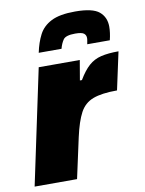

<svg xmlns="http://www.w3.org/2000/svg" viewBox="-82 -780 631 838"><g transform="rotate(-10 233.0 -361.0)"><path d="M3 0 111 -510H293L278 -422H287Q310 -461 333.5 -482Q357 -503 388.5 -510.5Q420 -518 466 -518L430 -351Q362 -351 323.5 -336.5Q285 -322 265 -284.5Q245 -247 230 -179L191 0ZM122 -572Q131 -616 148.5 -650Q166 -684 203.5 -703Q241 -722 309 -722Q387 -722 416 -697.5Q445 -673 445 -631Q445 -618 443 -603Q441 -588 437 -572H337Q338 -579 339.5 -586Q341 -593 341 -599Q341 -612 331.5 -619.5Q322 -627 293 -627Q251 -627 240 -611Q229 -595 223 -572Z"/></g></svg>

Font: Saira ExtraBold
Style: Italic
Weight: 800
Italic angle: -12°
Designer: Hector Gatti with collaboration of the Omnibus-Type team
Foundry: Omnibus-Type
Version: Version 1.100; ttfautohint (v1.8.3)